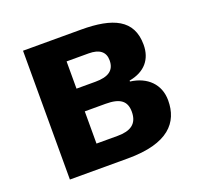

<svg xmlns="http://www.w3.org/2000/svg" viewBox="-101 -653 786 762"><g transform="rotate(-20 292.0 -272.0)"><path d="M528 -403C528 -509 449 -544 315 -544H70V0H315C486 0 544 -69 544 -162C544 -230 498 -275 427 -284V-288C494 -300 528 -342 528 -403ZM380 -391C380 -348 352 -330 298 -330H218V-445H311C356 -445 380 -427 380 -391ZM393 -169C393 -117 361 -98 307 -98H218V-234H306C366 -234 393 -215 393 -169Z"/></g></svg>

Font: Noto Sans Display
Style: Bold
Weight: 700
Designer: Monotype Design Team
Foundry: Monotype Imaging Inc.
Version: Version 1.900